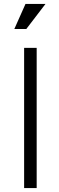

<svg xmlns="http://www.w3.org/2000/svg" viewBox="-20 -959 299 979"><path d="M103 0V-715H167V0ZM110 -939H212L114 -811H53Z"/></svg>

Font: Afta sans
Style: Regular
Weight: 400
Designer: par.qink
Foundry: Oriol Esparraguera Font
Version: Version 1.000